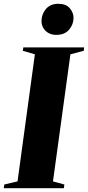

<svg xmlns="http://www.w3.org/2000/svg" viewBox="-44 -993 464 1013"><path d="M-24 0 -21.5 -19.5 48.5 -36 140 -706.5 76.5 -725 79 -743H400L398 -725L327.5 -706.5L235.5 -36L295.5 -19.5L293 0ZM253 -809Q228.5 -809 211 -819.2Q193.5 -829.5 184.2 -846Q175 -862.5 175 -881.5Q175 -918.5 198.5 -945.8Q222 -973 263 -973Q304.5 -973 324.2 -949.5Q344 -926 344 -899Q344 -864.5 320.8 -836.8Q297.5 -809 253 -809Z"/></svg>

Font: Merriweather 144pt Black
Style: Italic
Weight: 900
Italic angle: -7.8°
Version: Version 2.101